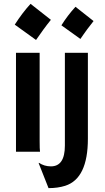

<svg xmlns="http://www.w3.org/2000/svg" viewBox="-20 -783 541 991"><path d="M56.2 -655.8Q95.2 -716.8 137.7 -763.2L242.7 -680.7Q221.7 -654.8 203.6 -629.9Q203.6 -629.9 166 -576.7ZM184.6 -54.7Q184.6 -12.7 186.5 0H62.5V-510.3H184.6ZM296.9 -652.3Q328.6 -703.1 369.6 -748L462.9 -674.3Q438.5 -643.1 429.7 -631.3L412.6 -607.4Q404.3 -596.2 395 -582ZM242.7 75.7Q314.9 75.7 314.9 -31.7V-510.3H433.6V-66.9Q433.6 138.2 316.9 175.8Q278.8 188 230.5 188L179.7 59.6L180.7 57.1Q208.5 75.7 242.7 75.7Z"/></svg>

Font: HammersmithOne
Style: Regular
Weight: 400
Designer: Nicole Fally
Foundry: Nicole Fally
Version: Version 1.003